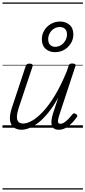

<svg xmlns="http://www.w3.org/2000/svg" viewBox="-20 -1026 686 1542"><path d="M152 16Q116 16 91 -2.5Q66 -21 60.5 -60.5Q55 -100 76 -162L186 -494Q191 -506 197 -510.5Q203 -515 217 -515Q233 -515 239 -509Q245 -503 241 -491L130 -159Q117 -118 116 -90Q115 -62 127.5 -48Q140 -34 166 -34Q198 -34 238.5 -57Q279 -80 325.5 -129.5Q372 -179 421 -259.5Q470 -340 517 -455L530 -495Q534 -508 540.5 -512Q547 -516 560 -516Q577 -516 583.5 -510.5Q590 -505 585 -493L456 -101Q448 -76 446 -61Q444 -46 448.5 -39Q453 -32 464 -32Q481 -32 498.5 -44Q516 -56 532.5 -73.5Q549 -91 562 -108Q569 -116 575.5 -116Q582 -116 590 -110Q600 -104 601 -97.5Q602 -91 597 -85Q585 -68 563.5 -44Q542 -20 513.5 -2Q485 16 452 16Q428 16 414 6.5Q400 -3 395.5 -20.5Q391 -38 394 -62.5Q397 -87 406 -115L448 -243Q409 -172 369 -122.5Q329 -73 290.5 -42.5Q252 -12 217 2Q182 16 152 16ZM421 -607Q377 -607 346.5 -633.5Q316 -660 316 -711Q316 -749 335 -781Q354 -813 387.5 -833Q421 -853 462 -853Q508 -853 538.5 -826.5Q569 -800 569 -749Q569 -711 549.5 -678.5Q530 -646 496.5 -626.5Q463 -607 421 -607ZM423 -650Q450 -650 471.5 -664.5Q493 -679 505.5 -701.5Q518 -724 518 -749Q518 -779 502 -794Q486 -809 461 -809Q434 -809 412.5 -795Q391 -781 379 -758.5Q367 -736 367 -711Q367 -681 383 -665.5Q399 -650 423 -650ZM0 486H646V496H0ZM0 -20H646V0H0ZM0 -505H646V-500H0ZM0 -1006H646V-996H0Z"/></svg>

Font: Playwrite CA Guides
Style: Regular
Weight: 400
Designer: Veronika Burian, José Scaglione
Foundry: TypeTogether
Version: Version 1.003